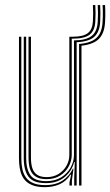

<svg xmlns="http://www.w3.org/2000/svg" viewBox="-20 -748 444 774"><path d="M160.8 6.5Q135.5 6.5 117.5 0.9Q99.5 -4.8 87.6 -14.9Q75.8 -25 69 -39.4Q62.2 -53.8 59.4 -71.4Q56.5 -89 56.5 -109.5V-600H66V-110Q66 -86 70.2 -66.2Q74.5 -46.5 85.1 -32Q95.8 -17.5 114.5 -9.6Q133.2 -1.8 162.5 -1.8Q204.5 -1.8 232.4 -20.2Q260.2 -38.8 273.8 -68.2H276.2L269.8 -19.8V0H260V-12L266.8 -44H264.2Q247 -17 220.2 -5.2Q193.5 6.5 160.8 6.5ZM279.2 0V-32L281.5 -94.8H279Q268.8 -56.8 239.2 -33.1Q209.8 -9.5 164.5 -9.8Q114 -9.8 94.9 -35.6Q75.8 -61.5 75.8 -110.2V-600H85.5V-110.5Q85.5 -67.5 102.1 -42.6Q118.8 -17.8 166.2 -17.8Q201.8 -17.8 226.8 -33.2Q251.8 -48.8 265 -73.1Q278.2 -97.5 278.2 -123.5V-585Q327.2 -585.5 349.6 -603.2Q372 -621 374 -661.2Q375 -677 375 -694.4Q375 -711.8 374 -727.5H383.8Q384.8 -711.8 384.8 -693.8Q384.8 -675.8 383.8 -659.8Q381.5 -618.5 359.5 -599.2Q337.5 -580 289 -577.8V0ZM168 -25.8Q145.8 -25.8 131.5 -32.2Q117.2 -38.8 109.2 -50.2Q101.2 -61.8 98.1 -77.4Q95 -93 95 -111V-600H104.8V-111Q104.8 -88 110.2 -70.6Q115.8 -53.2 129.5 -43.6Q143.2 -34 168.5 -34Q195.2 -34 215.8 -46.5Q236.2 -59 247.9 -79.5Q259.5 -100 259.5 -123.2V-600H274.2Q315.5 -600 334.1 -614.5Q352.8 -629 354.5 -662.2Q355.5 -677.2 355.5 -694.5Q355.5 -711.8 354.5 -727.5H364.2Q365.2 -711.8 365.2 -694.5Q365.2 -677.2 364.2 -661.8Q362.5 -624.8 341.6 -608.5Q320.8 -592.2 274.5 -592.2H269.2V-123.5Q269.2 -99.8 257.2 -77.4Q245.2 -55 222.6 -40.4Q200 -25.8 168 -25.8ZM298.8 0V-570.8Q347 -574.5 369.1 -595.4Q391.2 -616.2 393.5 -659.2Q394.2 -670.2 394.5 -682.1Q394.8 -694 394.5 -705.8Q394.2 -717.5 393.5 -727.5H403.5Q404.2 -717.5 404.4 -705.8Q404.5 -694 404.4 -682Q404.2 -670 403.5 -658.5Q401 -614 378.8 -591.5Q356.5 -569 308.5 -563.8V0Z"/></svg>

Font: Big Shoulders Inline Text Thin ExtraLight
Style: Regular
Weight: 250
Version: Version 2.002